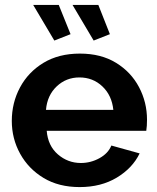

<svg xmlns="http://www.w3.org/2000/svg" viewBox="-20 -751 639 781"><path d="M304 10Q219 10 157.5 -27Q96 -64 62 -125.5Q28 -187 28 -259Q28 -333 61.5 -395.5Q95 -458 157 -495.5Q219 -533 305 -533Q391 -533 452 -495.5Q513 -458 545.5 -396.5Q578 -335 578 -264Q578 -238 575 -219H170Q175 -158 215.5 -123Q256 -88 309 -88Q349 -88 384.5 -107.5Q420 -127 433 -159L548 -127Q519 -67 455 -28.5Q391 10 304 10ZM167 -304H441Q435 -363 396.5 -399.5Q358 -436 303 -436Q249 -436 210.5 -399.5Q172 -363 167 -304ZM275 -731H380L427 -612L361 -586ZM115 -731H219L267 -612L201 -586Z"/></svg>

Font: Raleway
Style: Bold
Weight: 700
Designer: Matt McInerney, Pablo Impallari, Rodrigo Fuenzalida
Foundry: Matt McInerney, Pablo Impallari, Rodrigo Fuenzalida
Version: Version 4.026